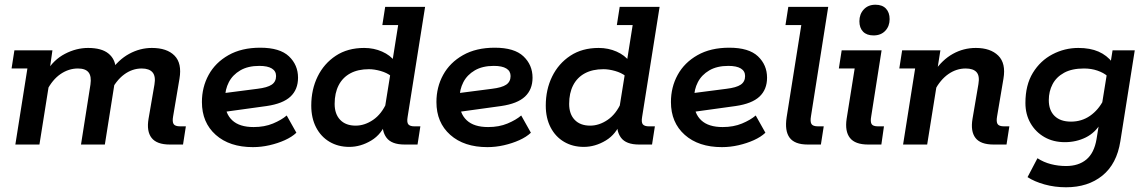

<svg xmlns="http://www.w3.org/2000/svg" viewBox="-20 -612 4862 813"><path d="M45 0 96 -322H29L41 -399H202L185 -279L177 -309Q207 -359 255 -384Q303 -409 353 -409Q410 -409 439 -385.5Q468 -362 470 -322L447 -309Q481 -359 527 -384Q573 -409 623 -409Q687 -409 719 -376.5Q751 -344 740 -279L713 -119Q709 -97 715 -87Q721 -77 743 -77H767L755 0H699Q644 0 622 -28Q600 -56 609 -109L634 -254Q640 -289 626 -305.5Q612 -322 580 -322Q540 -322 505.5 -296.5Q471 -271 446 -220L469 -284L424 0H323L363 -254Q368 -289 355 -305.5Q342 -322 310 -322Q271 -322 236.5 -298.5Q202 -275 178 -228L192 -283L147 0Z M1051 11Q952 11 893.5 -41Q835 -93 835 -180Q835 -243 863.5 -295Q892 -347 947.5 -378.5Q1003 -410 1082 -410Q1165 -410 1203.5 -373.5Q1242 -337 1242 -283Q1242 -233 1210 -203Q1178 -173 1109 -163L892 -133V-213L1070 -236Q1112 -241 1130.5 -253.5Q1149 -266 1149 -290Q1149 -311 1131 -322Q1113 -333 1078 -333Q1030 -333 997.5 -314Q965 -295 949 -264Q933 -233 933 -196V-180Q933 -131 963.5 -102.5Q994 -74 1054 -74Q1100 -74 1136 -89Q1172 -104 1194 -123L1235 -50Q1216 -32 1186 -18.5Q1156 -5 1121 3Q1086 11 1051 11Z M1459 10Q1412 10 1375.5 -11.5Q1339 -33 1318.5 -72.5Q1298 -112 1298 -165Q1298 -233 1325 -288Q1352 -343 1402 -376Q1452 -409 1522 -409Q1563 -409 1598 -393.5Q1633 -378 1652 -352L1639 -336L1666 -506H1599L1611 -583H1780L1706 -117Q1702 -94 1709 -85.5Q1716 -77 1735 -77H1760L1748 0H1693Q1638 0 1616.5 -29Q1595 -58 1602 -103L1605 -123L1617 -99Q1597 -44 1552 -17Q1507 10 1459 10ZM1486 -80Q1524 -80 1560 -104.5Q1596 -129 1618 -179L1608 -144L1635 -312L1636 -290Q1618 -304 1591.5 -311.5Q1565 -319 1542 -319Q1496 -319 1463.5 -301.5Q1431 -284 1414 -251Q1397 -218 1397 -172Q1397 -129 1420.5 -104.5Q1444 -80 1486 -80Z M2044 11Q1945 11 1886.5 -41Q1828 -93 1828 -180Q1828 -243 1856.5 -295Q1885 -347 1940.5 -378.5Q1996 -410 2075 -410Q2158 -410 2196.5 -373.5Q2235 -337 2235 -283Q2235 -233 2203 -203Q2171 -173 2102 -163L1885 -133V-213L2063 -236Q2105 -241 2123.5 -253.5Q2142 -266 2142 -290Q2142 -311 2124 -322Q2106 -333 2071 -333Q2023 -333 1990.5 -314Q1958 -295 1942 -264Q1926 -233 1926 -196V-180Q1926 -131 1956.5 -102.5Q1987 -74 2047 -74Q2093 -74 2129 -89Q2165 -104 2187 -123L2228 -50Q2209 -32 2179 -18.5Q2149 -5 2114 3Q2079 11 2044 11Z M2452 10Q2405 10 2368.5 -11.5Q2332 -33 2311.5 -72.5Q2291 -112 2291 -165Q2291 -233 2318 -288Q2345 -343 2395 -376Q2445 -409 2515 -409Q2556 -409 2591 -393.5Q2626 -378 2645 -352L2632 -336L2659 -506H2592L2604 -583H2773L2699 -117Q2695 -94 2702 -85.5Q2709 -77 2728 -77H2753L2741 0H2686Q2631 0 2609.5 -29Q2588 -58 2595 -103L2598 -123L2610 -99Q2590 -44 2545 -17Q2500 10 2452 10ZM2479 -80Q2517 -80 2553 -104.5Q2589 -129 2611 -179L2601 -144L2628 -312L2629 -290Q2611 -304 2584.5 -311.5Q2558 -319 2535 -319Q2489 -319 2456.5 -301.5Q2424 -284 2407 -251Q2390 -218 2390 -172Q2390 -129 2413.5 -104.5Q2437 -80 2479 -80Z M3037 11Q2938 11 2879.5 -41Q2821 -93 2821 -180Q2821 -243 2849.5 -295Q2878 -347 2933.5 -378.5Q2989 -410 3068 -410Q3151 -410 3189.5 -373.5Q3228 -337 3228 -283Q3228 -233 3196 -203Q3164 -173 3095 -163L2878 -133V-213L3056 -236Q3098 -241 3116.5 -253.5Q3135 -266 3135 -290Q3135 -311 3117 -322Q3099 -333 3064 -333Q3016 -333 2983.5 -314Q2951 -295 2935 -264Q2919 -233 2919 -196V-180Q2919 -131 2949.5 -102.5Q2980 -74 3040 -74Q3086 -74 3122 -89Q3158 -104 3180 -123L3221 -50Q3202 -32 3172 -18.5Q3142 -5 3107 3Q3072 11 3037 11Z M3400 0Q3345 0 3323.5 -29Q3302 -58 3311 -116L3373 -506H3306L3318 -583H3487L3414 -120Q3410 -97 3416 -87Q3422 -77 3444 -77H3468L3456 0Z M3656 0Q3601 0 3579 -28Q3557 -56 3565 -109L3599 -322H3532L3544 -399H3713L3669 -119Q3665 -97 3670.5 -87Q3676 -77 3698 -77H3723L3712 0ZM3679 -462Q3650 -462 3634.5 -478Q3619 -494 3619 -522Q3619 -552 3637.5 -572Q3656 -592 3687 -592Q3716 -592 3731.5 -575.5Q3747 -559 3747 -531Q3747 -501 3728.5 -481.5Q3710 -462 3679 -462Z M3804 0 3855 -322H3788L3800 -399H3962L3943 -279L3936 -309Q3970 -359 4015 -384Q4060 -409 4112 -409Q4174 -409 4207 -376.5Q4240 -344 4229 -279L4202 -119Q4198 -97 4204 -87Q4210 -77 4232 -77H4254L4242 0H4187Q4132 0 4110.5 -28Q4089 -56 4098 -109L4123 -256Q4129 -291 4115 -306.5Q4101 -322 4069 -322Q4030 -322 3996 -298.5Q3962 -275 3937 -228L3952 -287L3906 0Z M4494 181Q4446 181 4403 169Q4360 157 4331 138L4373 58Q4399 75 4430 83Q4461 91 4494 91Q4547 91 4580 63.5Q4613 36 4623 -22L4636 -102L4643 -93Q4618 -50 4577.5 -30Q4537 -10 4489 -10Q4440 -10 4402.5 -31.5Q4365 -53 4343.5 -90.5Q4322 -128 4322 -176Q4322 -252 4353.5 -303.5Q4385 -355 4436.5 -382Q4488 -409 4546 -409Q4596 -409 4631.5 -393.5Q4667 -378 4691 -347L4681 -336L4691 -399H4785L4724 -14Q4709 82 4648 131.5Q4587 181 4494 181ZM4515 -97Q4560 -97 4595.5 -121.5Q4631 -146 4653 -189L4643 -151L4669 -312V-290Q4653 -304 4627 -313Q4601 -322 4570 -322Q4519 -322 4486 -304Q4453 -286 4437 -255.5Q4421 -225 4421 -188Q4421 -145 4445.5 -121Q4470 -97 4515 -97Z"/></svg>

Font: Rokkitt SemiBold
Style: Italic
Weight: 600
Italic angle: -9°
Designer: Vernon Adams
Foundry: Vernon Adams
Version: Version 3.103